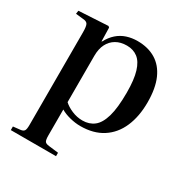

<svg xmlns="http://www.w3.org/2000/svg" viewBox="-171 -663 975 1015"><g transform="rotate(30 317.0 -155.5)"><path d="M34 216V194L79 189Q94 187 100 178.5Q106 170 106 143V-422Q106 -459 99 -471Q92 -483 70 -484L25 -489L28 -509L206 -519L213 -513L215 -430H217Q235 -464 259.5 -485.5Q284 -507 314.5 -517Q345 -527 380 -527Q444 -527 490.5 -499Q537 -471 562 -414.5Q587 -358 587 -272Q587 -186 559 -121.5Q531 -57 476 -21.5Q421 14 341 14Q310 14 276.5 5.5Q243 -3 220 -17V142Q220 167 225.5 176.5Q231 186 252 188L310 195V216ZM336 -17Q377 -17 406 -39.5Q435 -62 450.5 -115.5Q466 -169 466 -262Q466 -341 451.5 -388.5Q437 -436 409.5 -457Q382 -478 343 -478Q305 -478 277.5 -462Q250 -446 235 -416.5Q220 -387 220 -345V-62Q239 -44 270.5 -30.5Q302 -17 336 -17Z"/></g></svg>

Font: Literata 60pt Medium
Style: Regular
Weight: 500
Designer: Latin by Veronika Burian and Jose Scaglione. Greek by Irene Vlachou. Cyrillic by Vera Evstafieva.
Foundry: TypeTogether
Version: Version 3.103;gftools[0.9.29]